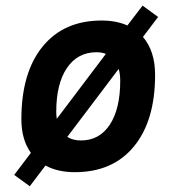

<svg xmlns="http://www.w3.org/2000/svg" viewBox="-20 -600 626 680"><path d="M85.4 59.6 30.3 19.5 89.4 -58.6Q55.7 -105.5 55.7 -177.7Q55.7 -342.8 130.9 -435.1Q206.1 -527.3 339.8 -527.3Q391.6 -527.3 431.2 -509.8L484.9 -580.1L540 -540L486.3 -469.2Q529.3 -418.9 529.3 -335Q529.3 -172.4 454.3 -81.3Q379.4 9.8 245.1 9.8Q184.6 9.8 141.1 -13.7ZM266.6 -102.5Q332 -102.5 368.9 -158.4Q405.8 -214.4 405.8 -314Q405.8 -337.4 400.4 -356L218.3 -115.2Q238.3 -102.5 266.6 -102.5ZM181.2 -179.2 355 -409.2Q340.3 -415 321.8 -415Q254.9 -415 217 -359.1Q179.2 -303.2 179.2 -203.6Q179.2 -190.9 181.2 -179.2Z"/></svg>

Font: Cascadia Mono NF SemiBold
Style: Italic
Weight: 600
Italic angle: -10°
Monospace: yes
Designer: Aaron Bell
Foundry: Saja Typeworks
Version: Version 2404.023; ttfautohint (v1.8.4)